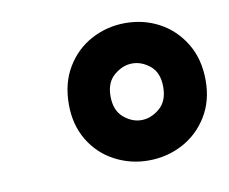

<svg xmlns="http://www.w3.org/2000/svg" viewBox="-45 -766 475 398"><g transform="rotate(-10 192.0 -567.5)"><path d="M239 -423Q201 -423 168 -440.5Q135 -458 115.5 -490.5Q96 -523 96 -566Q96 -611 116 -644Q136 -677 169 -694.5Q202 -712 240 -712Q279 -712 311.5 -694.5Q344 -677 364 -644Q384 -611 384 -566Q384 -523 364 -490.5Q344 -458 311 -440.5Q278 -423 239 -423ZM239 -508Q259 -508 277 -523Q295 -538 295 -568Q295 -598 277.5 -612.5Q260 -627 240 -627Q220 -627 202 -612Q184 -597 184 -568Q184 -538 201.5 -523Q219 -508 239 -508Z"/></g></svg>

Font: DM Sans 20pt
Style: Bold Italic
Weight: 700
Italic angle: -10°
Version: Version 4.004;gftools[0.9.30]